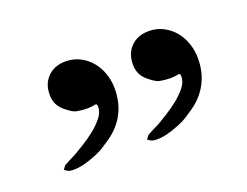

<svg xmlns="http://www.w3.org/2000/svg" viewBox="-49 -804 488 379"><g transform="rotate(-20 194.5 -614.5)"><path d="M34.2 -517.6Q35.2 -518.6 36.1 -520.3Q37.1 -522 40 -525.4Q48.3 -529.8 54.2 -533Q60.1 -536.1 64.5 -538.1Q72.8 -543 85.7 -550.8Q98.6 -558.6 110.8 -568.4Q123 -578.1 131.8 -589.1Q140.6 -600.1 140.6 -611.8Q140.6 -612.8 140.1 -615.2Q139.6 -617.7 137.2 -617.7Q132.8 -616.7 128.4 -616.2Q124 -615.7 119.6 -615.7Q113.8 -615.7 108.6 -616.2Q103.5 -616.7 98.6 -617.7Q96.2 -617.7 92 -619.6Q87.9 -621.6 83.7 -624.5Q79.6 -627.4 75.7 -630.6Q71.8 -633.8 69.8 -636.2Q58.6 -647.9 58.6 -666.5Q58.6 -689.5 72.8 -703.6Q86.9 -717.8 110.4 -717.8Q127 -717.8 140.6 -710.7Q154.3 -703.6 163.8 -692.1Q173.3 -680.7 178.5 -665.5Q183.6 -650.4 183.6 -634.3Q183.6 -605 171.6 -582.3Q159.7 -559.6 137.2 -543.9Q129.4 -538.6 120.8 -533Q112.3 -527.3 101.1 -522.9Q86.9 -517.1 75.2 -514.2Q63.5 -511.2 51.8 -511.2Q47.9 -511.2 44.4 -512Q41 -512.7 34.2 -517.6ZM209 -517.6Q210 -518.6 210.9 -520.3Q211.9 -522 214.8 -525.4Q223.1 -529.8 229 -533Q234.9 -536.1 239.7 -538.1Q247.6 -543 260.5 -550.8Q273.4 -558.6 285.6 -568.4Q297.9 -578.1 306.6 -589.1Q315.4 -600.1 315.4 -611.8Q315.4 -612.8 314.9 -615.2Q314.5 -617.7 312 -617.7Q307.6 -616.7 303.2 -616.2Q298.8 -615.7 294.4 -615.7Q288.6 -615.7 283.7 -616.2Q278.8 -616.7 273.4 -617.7Q271 -617.7 266.8 -619.6Q262.7 -621.6 258.5 -624.5Q254.4 -627.4 250.5 -630.6Q246.6 -633.8 244.6 -636.2Q233.4 -647.9 233.4 -666.5Q233.4 -689.5 247.6 -703.6Q261.7 -717.8 285.2 -717.8Q301.8 -717.8 315.4 -710.7Q329.1 -703.6 338.6 -692.1Q348.1 -680.7 353.3 -665.5Q358.4 -650.4 358.4 -634.3Q358.4 -605 346.4 -582.3Q334.5 -559.6 312 -543.9Q304.7 -538.6 295.9 -533Q287.1 -527.3 275.9 -522.9Q261.7 -517.1 250 -514.2Q238.3 -511.2 227.1 -511.2Q223.1 -511.2 219.5 -512Q215.8 -512.7 209 -517.6Z"/></g></svg>

Font: IM FELL French Canon
Style: Regular
Weight: 400
Designer: Igino Marini
Foundry: Igino Marini,
Version: 3.00